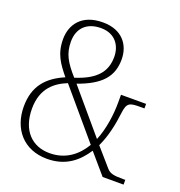

<svg xmlns="http://www.w3.org/2000/svg" viewBox="-132 -835 894 956"><g transform="rotate(20 315.0 -357.0)"><path d="M221 10C323 10 381 -44 422 -106L513 0H624V-25H612C562 -25 542 -29 525 -49L443 -143C471 -202 485 -271 492 -331C499 -389 514 -392 572 -392H592V-416H459V-374C459 -313 449 -233 422 -168L232 -392C353 -435 402 -491 402 -582C402 -656 357 -724 252 -724C139 -724 93 -654 93 -578C93 -499 126 -456 169 -403C78 -364 24 -304 24 -196C24 -78 96 10 221 10ZM211 -416C158 -476 134 -515 134 -580C134 -648 175 -694 253 -694C327 -694 363 -642 363 -581C363 -501 318 -450 211 -416ZM223 -21C131 -21 66 -84 66 -200C66 -309 129 -355 191 -380L403 -130C366 -68 309 -21 223 -21Z"/></g></svg>

Font: Noto Serif Myanmar SemiCondensed ExtraLight
Style: Regular
Weight: 200
Width: 4
Designer: Ben Mitchell and the Monotype Design Team
Foundry: Monotype Imaging Inc.
Version: Version 2.106